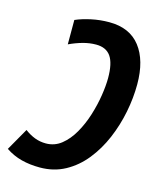

<svg xmlns="http://www.w3.org/2000/svg" viewBox="-135 -802 731 890"><g transform="rotate(15 230.5 -357.0)"><path d="M279 -724Q377 -724 427.5 -659Q478 -594 478 -479Q478 -414 464.5 -345.5Q451 -277 424 -213.5Q397 -150 356.5 -99.5Q316 -49 262 -19.5Q208 10 141 10Q93 10 52.5 -0.5Q12 -11 -24 -35L37 -142Q61 -124 86 -114.5Q111 -105 139 -105Q181 -105 213.5 -131Q246 -157 270 -199Q294 -241 309.5 -290.5Q325 -340 332.5 -388Q340 -436 340 -472Q340 -543 317.5 -575.5Q295 -608 247 -608Q215 -608 183 -599Q151 -590 119 -575V-692Q151 -706 193 -715Q235 -724 279 -724Z"/></g></svg>

Font: Noto Sans Condensed
Style: Bold Italic
Weight: 700
Width: 3
Italic angle: -12°
Designer: Monotype Design Team
Foundry: Monotype Imaging Inc.
Version: Version 2.013; ttfautohint (v1.8.4.7-5d5b)